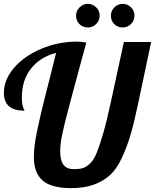

<svg xmlns="http://www.w3.org/2000/svg" viewBox="-20 -965 801 992"><path d="M620 -748H761L695 -436Q674 -336 655.5 -272Q637 -208 610 -150Q583 -92 548.5 -60.5Q514 -29 464.5 -11Q415 7 348 7Q244 7 199.5 -33Q155 -73 155 -152Q155 -181 158.5 -212.5Q162 -244 173 -294Q184 -344 189 -367.5Q194 -391 213 -466Q232 -541 237 -560L270 -692Q187 -670 140 -610.5Q93 -551 93 -462Q93 -439 96 -424Q99 -409 103 -402Q107 -395 107 -393Q0 -393 0 -485Q0 -554 53.5 -615.5Q107 -677 194.5 -713.5Q282 -750 378 -750Q400 -750 426 -745Q410 -687 389.5 -611Q369 -535 358.5 -496Q348 -457 334.5 -406Q321 -355 314.5 -328Q308 -301 301.5 -270.5Q295 -240 293 -219.5Q291 -199 291 -181Q291 -91 360 -91Q389 -91 406.5 -96Q424 -101 444 -119Q464 -137 479.5 -175Q495 -213 513.5 -277Q532 -341 553 -439ZM373 -884Q373 -909 391 -927Q409 -945 434 -945Q459 -945 477 -927Q495 -909 495 -884Q495 -859 477 -841Q459 -823 434 -823Q408 -823 390.5 -840.5Q373 -858 373 -884ZM553 -884Q553 -909 571 -927Q589 -945 614 -945Q639 -945 657 -927Q675 -909 675 -884Q675 -859 657 -841Q639 -823 614 -823Q588 -823 570.5 -840.5Q553 -858 553 -884Z"/></svg>

Font: Lobster 1.4
Style: Regular
Weight: 400
Designer: Pablo Impallari
Foundry: Pablo Impallari. www.impallari.com
Version: Version 1.4